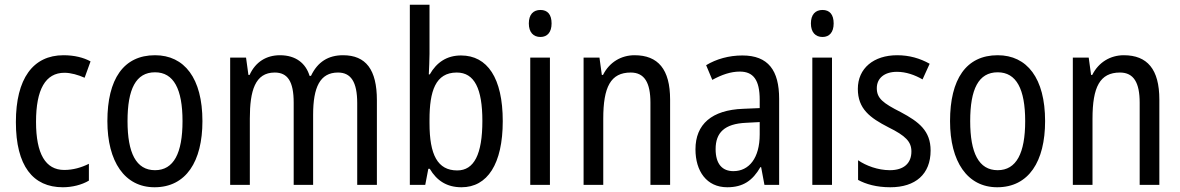

<svg xmlns="http://www.w3.org/2000/svg" viewBox="-20 -780 4980 810"><path d="M245 10C284 10 325 0 355 -18V-89C323 -73 288 -63 251 -63C172 -63 132 -131 132 -266C132 -403 172 -473 252 -473C279 -473 310 -464 337 -452L362 -521C333 -537 294 -547 248 -547C119 -547 47 -448 47 -265C47 -80 119 10 245 10Z M834 -269C834 -450 758 -547 634 -547C501 -547 433 -446 433 -269C433 -98 506 10 632 10C765 10 834 -99 834 -269ZM518 -269C518 -404 553 -475 634 -475C713 -475 750 -404 750 -269C750 -134 713 -62 634 -62C554 -62 518 -135 518 -269Z M1427 -547C1365 -547 1320 -519 1292 -460H1286C1270 -513 1228 -547 1161 -547C1104 -547 1058 -519 1033 -464H1028L1018 -537H951V0H1034V-280C1034 -397 1056 -474 1139 -474C1193 -474 1219 -437 1219 -347V0H1301V-296C1301 -412 1330 -474 1406 -474C1460 -474 1487 -435 1487 -345V0H1570V-357C1570 -486 1524 -547 1427 -547Z M1792 -553V-760H1709V0H1774L1787 -68H1793C1823 -17 1866 10 1927 10C2036 10 2101 -88 2101 -269C2101 -451 2036 -546 1925 -546C1865 -546 1822 -517 1793 -466H1789C1790 -493 1792 -524 1792 -553ZM1907 -474C1982 -474 2015 -405 2015 -270C2015 -129 1980 -61 1909 -61C1826 -61 1792 -127 1792 -260V-275C1792 -395 1817 -474 1907 -474Z M2260 -738C2230 -738 2211 -719 2211 -681C2211 -644 2230 -624 2260 -624C2289 -624 2307 -644 2307 -681C2307 -719 2290 -738 2260 -738ZM2300 -537H2217V0H2300Z M2657 -547C2601 -547 2551 -518 2524 -464H2519L2509 -537H2442V0H2525V-279C2525 -413 2556 -474 2641 -474C2699 -474 2724 -431 2724 -347V0H2807V-360C2807 -488 2756 -547 2657 -547Z M3112 -546C3055 -546 3002 -531 2959 -505L2985 -443C3025 -465 3063 -478 3101 -478C3158 -478 3185 -443 3185 -359V-324L3115 -321C2983 -316 2914 -256 2914 -150C2914 -58 2961 10 3048 10C3115 10 3155 -18 3188 -75H3191L3205 0H3267V-363C3267 -483 3221 -546 3112 -546ZM3128 -262 3185 -265V-213C3185 -113 3140 -58 3074 -58C3028 -58 2999 -87 2999 -151C2999 -220 3036 -258 3128 -262Z M3450 -738C3420 -738 3401 -719 3401 -681C3401 -644 3420 -624 3450 -624C3479 -624 3497 -644 3497 -681C3497 -719 3480 -738 3450 -738ZM3490 -537H3407V0H3490Z M3906 -145C3906 -228 3857 -266 3780 -307C3705 -345 3679 -365 3679 -408C3679 -450 3711 -477 3764 -477C3802 -477 3839 -464 3872 -445L3902 -511C3861 -534 3816 -547 3765 -547C3666 -547 3599 -492 3599 -405C3599 -321 3650 -283 3728 -243C3801 -207 3825 -182 3825 -141C3825 -92 3794 -62 3734 -62C3684 -62 3633 -81 3600 -104V-21C3633 -3 3678 10 3736 10C3842 10 3906 -45 3906 -145Z M4389 -269C4389 -450 4313 -547 4189 -547C4056 -547 3988 -446 3988 -269C3988 -98 4061 10 4187 10C4320 10 4389 -99 4389 -269ZM4073 -269C4073 -404 4108 -475 4189 -475C4268 -475 4305 -404 4305 -269C4305 -134 4268 -62 4189 -62C4109 -62 4073 -135 4073 -269Z M4721 -547C4665 -547 4615 -518 4588 -464H4583L4573 -537H4506V0H4589V-279C4589 -413 4620 -474 4705 -474C4763 -474 4788 -431 4788 -347V0H4871V-360C4871 -488 4820 -547 4721 -547Z"/></svg>

Font: Noto Sans Gujarati Condensed
Style: Regular
Weight: 400
Width: 3
Designer: Jelle Bosma - Monotype Design Team, Universal Thirst
Foundry: Monotype Imaging Inc.
Version: Version 2.106